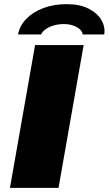

<svg xmlns="http://www.w3.org/2000/svg" viewBox="-20 -905 523 925"><path d="M28 0 149 -688H383L262 0ZM67 -739Q75 -782 107.5 -815Q140 -848 190 -866.5Q240 -885 301 -885Q365 -885 407.5 -863Q450 -841 469 -807.5Q488 -774 482 -739H378Q378 -750 367 -761.5Q356 -773 335.5 -781Q315 -789 287 -789Q262 -789 239.5 -782.5Q217 -776 201 -765Q185 -754 178 -739Z"/></svg>

Font: Archivo SemiExpanded Black
Style: Italic
Weight: 900
Width: 6
Italic angle: -10°
Designer: Hector Gatti
Foundry: Omnibus-Type
Version: Version 2.001